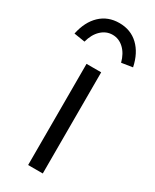

<svg xmlns="http://www.w3.org/2000/svg" viewBox="-241 -811 697 863"><g transform="rotate(30 107.0 -379.0)"><path d="M70 0V-525H146V0ZM-45 -616Q-31 -683 8.5 -720.5Q48 -758 107 -758Q166 -758 205.5 -720.5Q245 -683 259 -616L202 -607Q191 -649 165.5 -673Q140 -697 107 -697Q74 -697 48.5 -673Q23 -649 12 -607Z"/></g></svg>

Font: Easer Grotesk Light
Style: Regular
Weight: 300
Designer: Boardeaser, Bonnie Shaver-Troup, Thomas Jockin
Foundry: Lexend
Version: Version 1.008;Glyphs 3.1.2 (3151)